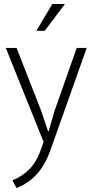

<svg xmlns="http://www.w3.org/2000/svg" viewBox="-20 -710 461 961"><path d="M9 -470H63L185 -158L221 -52H223L254 -158L364 -470H414L233 40Q206 116 164 162Q122 208 63 231L42 193Q93 172 129 135Q165 98 189 27L198 0ZM204 -556H162L242 -690H305Z"/></svg>

Font: Mukta ExtraLight
Style: Regular
Weight: 275
Designer: Girish Dalvi and Yashodeep Gholap
Foundry: Ek Type
Version: Version 2.538;PS 1.002;hotconv 16.6.51;makeotf.lib2.5.65220;